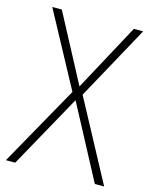

<svg xmlns="http://www.w3.org/2000/svg" viewBox="-109 -786 677 857"><g transform="rotate(15 229.5 -357.0)"><path d="M456 0H413L233 -339L45 0H2L210 -371L25 -714H69L234 -403L402 -714H445L257 -371Z"/></g></svg>

Font: Noto Sans Armenian SemiCondensed ExtraLight
Style: Regular
Weight: 200
Width: 4
Designer: Monotype Design Team
Foundry: Monotype Imaging Inc.
Version: Version 2.008; ttfautohint (v1.8.4.7-5d5b)